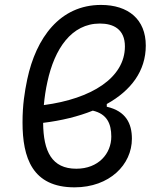

<svg xmlns="http://www.w3.org/2000/svg" viewBox="-20 -762 626 791"><path d="M419.9 -333.5C519.5 -388.7 580.6 -469.2 580.6 -574.2C580.6 -682.1 508.8 -741.7 396 -741.7C226.6 -741.7 128.4 -605.5 92.3 -435.5C81.5 -383.3 72.8 -330.1 72.8 -257.8C72.8 -112.3 112.8 9.8 287.1 9.8C431.6 9.8 523.4 -84 523.4 -190.4C523.4 -252.9 499 -304.2 419.9 -322.3ZM160.6 -329.1C163.6 -361.8 168.5 -394.5 175.3 -424.8C204.6 -561 274.4 -665 391.6 -665C447.3 -665 494.6 -641.6 494.6 -570.8C494.6 -441.4 356.9 -355 160.6 -329.1ZM362.3 -306.2C420.9 -292.5 438.5 -252.4 438.5 -199.2C438.5 -128.9 385.3 -66.9 294.4 -66.9C193.8 -66.9 158.7 -137.7 157.7 -255.9C233.4 -265.1 302.7 -282.2 362.3 -306.2Z"/></svg>

Font: Cascadia Mono NF SemiLight
Style: Italic
Weight: 350
Italic angle: -10°
Monospace: yes
Designer: Aaron Bell
Foundry: Saja Typeworks
Version: Version 2404.023